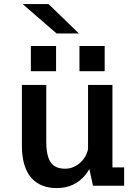

<svg xmlns="http://www.w3.org/2000/svg" viewBox="-20 -921 690 952"><path d="M261 11.5Q222 11.5 190.2 -0.8Q158.5 -13 135.8 -38.5Q113 -64 100.8 -104.2Q88.5 -144.5 88.5 -200.5V-500H209.5V-219.5Q209.5 -171 219.2 -141.2Q229 -111.5 249.8 -98Q270.5 -84.5 302.5 -84.5Q325.5 -84.5 345.8 -93.5Q366 -102.5 382 -118.2Q398 -134 407.5 -154.5Q417 -175 419 -198L448.5 -186Q448.5 -150 436.8 -115Q425 -80 401.2 -51.2Q377.5 -22.5 342.5 -5.5Q307.5 11.5 261 11.5ZM441 0 416.5 -112.5V-500H537.5V-64.5L516.5 -91H595.5V0ZM133 -693H258V-568H133ZM374 -693H499V-568H374ZM260.5 -755 92 -901H220.5L371.5 -755Z"/></svg>

Font: Trispace Thin Medium
Style: Regular
Weight: 500
Version: Version 1.210